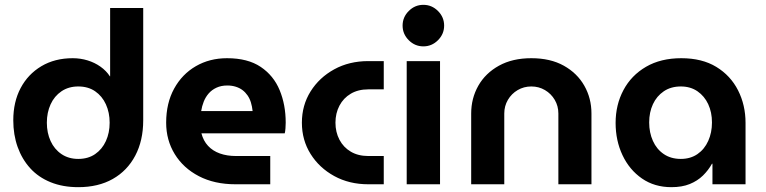

<svg xmlns="http://www.w3.org/2000/svg" viewBox="-20 -763 3172 795"><path d="M304 12Q240 12 189.5 -8.5Q139 -29 105 -66.5Q71 -104 53 -154.5Q35 -205 35 -265Q35 -341 65.5 -398.5Q96 -456 151.5 -489Q207 -522 281 -522Q313 -522 342.5 -513Q372 -504 396 -487Q420 -470 435 -447H436V-730H573V-265Q573 -181 540 -118.5Q507 -56 447 -22Q387 12 304 12ZM304 -105Q345 -105 374 -125Q403 -145 418.5 -179Q434 -213 434 -255Q434 -297 418.5 -331Q403 -365 374 -385Q345 -405 304 -405Q264 -405 234.5 -385Q205 -365 189.5 -331Q174 -297 174 -255Q174 -213 189.5 -179Q205 -145 234.5 -125Q264 -105 304 -105Z M955 0Q868 0 803.5 -33.5Q739 -67 703.5 -125Q668 -183 668 -255Q668 -336 701 -396Q734 -456 791 -489Q848 -522 920 -522Q1006 -522 1059.5 -486Q1113 -450 1138 -389.5Q1163 -329 1163 -255Q1163 -245 1162 -231.5Q1161 -218 1159 -211H814Q822 -180 841.5 -159Q861 -138 890.5 -127.5Q920 -117 957 -117H1099V0ZM813 -303H1026Q1024 -322 1019 -338.5Q1014 -355 1005 -368Q996 -381 984 -390Q972 -399 956 -404Q940 -409 921 -409Q896 -409 876.5 -400Q857 -391 844 -376Q831 -361 823.5 -342Q816 -323 813 -303Z M1505 0Q1426 0 1364 -34Q1302 -68 1266 -125.5Q1230 -183 1230 -255Q1230 -327 1266 -384.5Q1302 -442 1364 -476Q1426 -510 1505 -510H1569V-393H1505Q1463 -393 1432.5 -375Q1402 -357 1385.5 -325.5Q1369 -294 1369 -255Q1369 -216 1385.5 -184.5Q1402 -153 1432.5 -135Q1463 -117 1505 -117H1569V0Z M1664 0V-510H1802V0ZM1733 -571Q1698 -571 1672.5 -596.5Q1647 -622 1647 -657Q1647 -692 1672.5 -717.5Q1698 -743 1733 -743Q1768 -743 1793.5 -717.5Q1819 -692 1819 -657Q1819 -622 1793.5 -596.5Q1768 -571 1733 -571Z M1931 0V-293Q1931 -356 1960.5 -408Q1990 -460 2046 -491Q2102 -522 2180 -522Q2259 -522 2314.5 -491Q2370 -460 2399.5 -408Q2429 -356 2429 -293V0H2292V-293Q2292 -324 2277 -349.5Q2262 -375 2236.5 -390Q2211 -405 2180 -405Q2149 -405 2123.5 -390Q2098 -375 2083 -349.5Q2068 -324 2068 -293V0Z M2760 12Q2690 12 2638 -24Q2586 -60 2557.5 -120.5Q2529 -181 2529 -254Q2529 -329 2561.5 -390Q2594 -451 2655 -486.5Q2716 -522 2801 -522Q2887 -522 2946 -486Q3005 -450 3036 -389Q3067 -328 3067 -254V0H2930V-85H2928Q2913 -58 2890.5 -36Q2868 -14 2836 -1Q2804 12 2760 12ZM2799 -105Q2839 -105 2868 -125Q2897 -145 2912.5 -179.5Q2928 -214 2928 -256Q2928 -298 2912.5 -331.5Q2897 -365 2868 -385Q2839 -405 2799 -405Q2758 -405 2728.5 -385Q2699 -365 2683.5 -331.5Q2668 -298 2668 -256Q2668 -214 2683.5 -179.5Q2699 -145 2728.5 -125Q2758 -105 2799 -105Z"/></svg>

Font: MuseoModerno Thin SemiBold
Style: Regular
Weight: 600
Version: Version 1.003